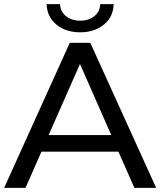

<svg xmlns="http://www.w3.org/2000/svg" viewBox="-21 -907 774 927"><path d="M-1 0 315.9 -700.2H415L732.9 0H627.9L550.8 -174.8H179.2L102.1 0ZM204.1 -887.2H269Q270 -851.1 297.6 -829.1Q325.2 -807.1 366.2 -807.1Q407.2 -807.1 434.6 -829.1Q461.9 -851.1 462.9 -887.2H527.8Q525.9 -825.2 480.5 -788.1Q435.1 -751 366.2 -751Q296.9 -751 251.5 -788.1Q206.1 -825.2 204.1 -887.2ZM213.9 -254.9H516.1L365.2 -598.1Z"/></svg>

Font: Montserrat Medium
Style: Regular
Weight: 500
Designer: Julieta Ulanovsky
Foundry: Julieta Ulanovsky
Version: Version 7.200